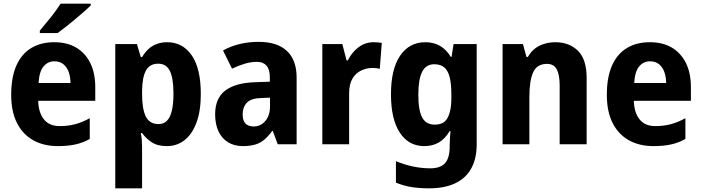

<svg xmlns="http://www.w3.org/2000/svg" viewBox="-20 -786 3822 1046"><path d="M275 -556Q346 -556 395.5 -526.5Q445 -497 472 -442.5Q499 -388 499 -310V-237H188Q190 -172 219.5 -135.5Q249 -99 305 -99Q349 -99 388 -109Q427 -119 469 -142V-29Q434 -9 392.5 0.5Q351 10 296 10Q217 10 160 -22.5Q103 -55 72 -117Q41 -179 41 -269Q41 -366 69.5 -429.5Q98 -493 150.5 -524.5Q203 -556 275 -556ZM276 -452Q241 -452 217.5 -424.5Q194 -397 190 -334H364Q364 -366 354.5 -393Q345 -420 325.5 -436Q306 -452 276 -452ZM474 -756Q460 -742 437 -722Q414 -702 388 -680Q362 -658 337 -638.5Q312 -619 294 -606H197V-619Q214 -641 235.5 -666Q257 -691 276.5 -717.5Q296 -744 310 -766H474Z M891 -556Q975 -556 1024.5 -484.5Q1074 -413 1074 -274Q1074 -182 1050.5 -118.5Q1027 -55 985.5 -22.5Q944 10 889 10Q838 10 806.5 -11Q775 -32 754 -61H747Q751 -41 752.5 -23.5Q754 -6 754 13V240H608V-546H726L747 -475H754Q769 -500 788 -518Q807 -536 833 -546Q859 -556 891 -556ZM842 -439Q796 -439 775.5 -402.5Q755 -366 754 -291V-274Q754 -192 774.5 -151Q795 -110 844 -110Q871 -110 889 -127.5Q907 -145 916 -182Q925 -219 925 -275Q925 -360 905.5 -399.5Q886 -439 842 -439Z M1389 -558Q1490 -558 1543 -508.5Q1596 -459 1596 -363V0H1493L1466 -73H1463Q1443 -45 1421 -26Q1399 -7 1370.5 1.5Q1342 10 1303 10Q1257 10 1223 -10.5Q1189 -31 1170.5 -70Q1152 -109 1152 -163Q1152 -250 1206.5 -292Q1261 -334 1366 -338L1450 -341V-366Q1450 -407 1432 -428Q1414 -449 1380 -449Q1347 -449 1313.5 -439Q1280 -429 1244 -412L1195 -511Q1238 -535 1287 -546.5Q1336 -558 1389 -558ZM1404 -252Q1349 -251 1325.5 -227Q1302 -203 1302 -163Q1302 -128 1318 -112.5Q1334 -97 1362 -97Q1400 -97 1425.5 -127Q1451 -157 1451 -207V-254Z M2016 -556Q2026 -556 2039 -555Q2052 -554 2060 -552L2049 -411Q2043 -413 2031.5 -414.5Q2020 -416 2011 -416Q1978 -416 1948 -402Q1918 -388 1900 -357.5Q1882 -327 1882 -276V0H1736V-546H1845L1868 -457H1875Q1896 -500 1932.5 -528Q1969 -556 2016 -556Z M2297 -556Q2342 -556 2376.5 -536.5Q2411 -517 2436 -476H2440L2451 -546H2577V0Q2577 77 2548 130.5Q2519 184 2461 212Q2403 240 2317 240Q2267 240 2224 233.5Q2181 227 2137 209V92Q2186 112 2232 121.5Q2278 131 2324 131Q2379 131 2404.5 103Q2430 75 2430 10V1Q2430 -18 2431.5 -35.5Q2433 -53 2434 -72H2430Q2404 -29 2370 -9.5Q2336 10 2292 10Q2206 10 2158 -63.5Q2110 -137 2110 -272Q2110 -410 2160 -483Q2210 -556 2297 -556ZM2346 -436Q2301 -436 2280 -395Q2259 -354 2259 -270Q2259 -185 2280 -146Q2301 -107 2348 -107Q2371 -107 2388 -114.5Q2405 -122 2416 -140Q2427 -158 2433 -185.5Q2439 -213 2439 -253V-272Q2439 -330 2429.5 -366.5Q2420 -403 2399.5 -419.5Q2379 -436 2346 -436Z M3005 -556Q3082 -556 3129 -509Q3176 -462 3176 -361V0H3029V-321Q3029 -379 3013 -408.5Q2997 -438 2960 -438Q2906 -438 2885 -393Q2864 -348 2864 -257V0H2718V-546H2829L2848 -476H2856Q2872 -504 2894.5 -521.5Q2917 -539 2946 -547.5Q2975 -556 3005 -556Z M3520 -556Q3591 -556 3640.5 -526.5Q3690 -497 3717 -442.5Q3744 -388 3744 -310V-237H3433Q3435 -172 3464.5 -135.5Q3494 -99 3550 -99Q3594 -99 3633 -109Q3672 -119 3714 -142V-29Q3679 -9 3637.5 0.5Q3596 10 3541 10Q3462 10 3405 -22.5Q3348 -55 3317 -117Q3286 -179 3286 -269Q3286 -366 3314.5 -429.5Q3343 -493 3395.5 -524.5Q3448 -556 3520 -556ZM3521 -452Q3486 -452 3462.5 -424.5Q3439 -397 3435 -334H3609Q3609 -366 3599.5 -393Q3590 -420 3570.5 -436Q3551 -452 3521 -452Z"/></svg>

Font: Noto Sans Bengali SemiCondensed
Style: Bold
Weight: 700
Width: 4
Designer: Jelle Bosma - Monotype Design Team
Foundry: Monotype Imaging Inc.
Version: Version 2.003